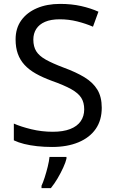

<svg xmlns="http://www.w3.org/2000/svg" viewBox="-20 -795 589 985"><path d="M502 -242Q502 -178 471 -133.5Q440 -89 382.5 -65Q325 -41 247 -41Q207 -41 170.5 -45Q134 -49 104 -56.5Q74 -64 51 -75V-161Q87 -145 140.5 -132Q194 -119 251 -119Q304 -119 340 -133Q376 -147 394 -173Q412 -199 412 -234Q412 -269 397 -293Q382 -317 345.5 -337.5Q309 -358 244 -381Q198 -398 163.5 -417.5Q129 -437 106 -462Q83 -487 71.5 -519Q60 -551 60 -593Q60 -650 89 -690.5Q118 -731 169.5 -753Q221 -775 288 -775Q347 -775 396 -764Q445 -753 485 -735L457 -658Q420 -674 376.5 -685Q333 -696 286 -696Q241 -696 211 -683Q181 -670 166 -646.5Q151 -623 151 -592Q151 -556 166 -532Q181 -508 215 -489Q249 -470 307 -448Q370 -425 413.5 -398.5Q457 -372 479.5 -335Q502 -298 502 -242ZM321 19Q317 37 304.5 64.5Q292 92 275.5 120Q259 148 241 170H193V158Q201 141 209.5 114.5Q218 88 225 59.5Q232 31 234 10H321Z"/></svg>

Font: Noto Sans Tamil UI
Style: Regular
Weight: 400
Designer: Jelle Bosma - Monotype Design Team
Foundry: Monotype Imaging Inc.
Version: Version 2.004